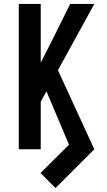

<svg xmlns="http://www.w3.org/2000/svg" viewBox="-20 -755 540 971"><path d="M261 196 185 120 329 -23 215 -293 186 -241V0H75V-735H186V-438L244 -552L335 -735H457L273 -400L457 0Z"/></svg>

Font: Iosevka Fixed
Style: Bold
Weight: 700
Monospace: yes
Designer: Belleve Invis
Foundry: Belleve Invis
Version: Version 32.3.0